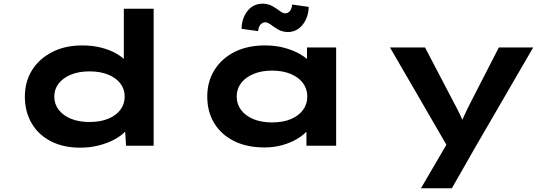

<svg xmlns="http://www.w3.org/2000/svg" viewBox="-20 -787 3004 1037"><path d="M413.1 10.6Q321.5 10.6 254.2 -24.4Q186.8 -59.4 150.5 -122Q114.3 -184.6 114.3 -265.3Q114.3 -346.4 153.3 -408.5Q192.4 -470.6 262.4 -506.2Q332.4 -541.7 423.6 -541.7Q478.8 -541.7 525.3 -530Q571.9 -518.2 606.9 -498.5Q641.9 -478.8 662.9 -454.9Q684 -431.1 687.5 -406.5L648.8 -397.6V-740H809.8V0H660.9L651.7 -141L683.8 -127.8Q680.9 -103.7 658.6 -79Q636.3 -54.4 599.1 -34.2Q561.9 -14 514.3 -1.7Q466.6 10.6 413.1 10.6ZM463 -128.1Q521.3 -128.1 564.1 -145.5Q606.9 -163 630.2 -194Q653.4 -225.1 653.4 -265.3Q653.4 -305.5 630.2 -336.1Q606.9 -366.6 564.1 -384.1Q521.3 -401.5 463 -401.5Q406.4 -401.5 363.6 -384.1Q320.7 -366.6 297 -336.1Q273.2 -305.5 273.2 -265.3Q273.2 -225.1 297 -194Q320.7 -163 363.6 -145.5Q406.4 -128.1 463 -128.1Z M1408.5 9.4Q1313 9.4 1243.3 -25.6Q1173.7 -60.6 1136.5 -122.6Q1099.4 -184.6 1099.4 -265.3Q1099.4 -346.4 1138.2 -408.8Q1177 -471.2 1247 -506.5Q1316.9 -541.7 1410.5 -541.7Q1466.2 -541.7 1513.4 -529.4Q1560.5 -517 1596 -497Q1631.6 -477.1 1653 -454.4Q1674.3 -431.6 1678.4 -411.1L1638 -405.1V-530.7H1795.6V0H1635.1V-148.4L1667.2 -134.1Q1664.9 -110 1643.5 -84.8Q1622.1 -59.6 1587.1 -38.2Q1552.2 -16.9 1506.3 -3.7Q1460.4 9.4 1408.5 9.4ZM1449.3 -125.8Q1507.6 -125.8 1550.4 -143.5Q1593.2 -161.3 1616.5 -192.9Q1639.7 -224.5 1639.7 -265.3Q1639.7 -306.7 1616.5 -338.1Q1593.2 -369.5 1550.4 -387.5Q1507.6 -405.6 1449.3 -405.6Q1392.1 -405.6 1349 -387.5Q1305.9 -369.5 1282.1 -338.1Q1258.4 -306.7 1258.4 -265.3Q1258.4 -224.5 1282.1 -192.9Q1305.9 -161.3 1349 -143.5Q1392.1 -125.8 1449.3 -125.8ZM1534.4 -613.9Q1517.3 -613.9 1499.8 -619.8Q1482.3 -625.8 1459.2 -641.9Q1441.4 -656 1430.7 -661.3Q1420.1 -666.7 1412.6 -666.7Q1398.5 -666.7 1387.6 -655.1Q1376.8 -643.4 1373.9 -619L1284.7 -631.3Q1285.5 -687.8 1316.5 -727.5Q1347.4 -767.2 1399.9 -767.2Q1417 -767.2 1433.9 -761.5Q1450.9 -755.8 1473.3 -740.4Q1487 -730.1 1498.6 -722.6Q1510.2 -715 1521.1 -715Q1535.1 -715 1545.4 -727.1Q1555.8 -739.2 1558.1 -762.6L1647.3 -749.8Q1646.9 -714.3 1632.6 -682.9Q1618.3 -651.4 1593.2 -632.6Q1568 -613.9 1534.4 -613.9Z M2253.6 230 2419.1 -53.6 2408.2 24.4 2086.3 -530.7H2275.6L2427.1 -240.9Q2447.5 -203.3 2465.9 -165.3Q2484.3 -127.3 2497.4 -88.9H2455.2Q2468.6 -121.7 2487.2 -162.3Q2505.8 -203 2525.5 -240.9L2674.3 -530.7H2859.8L2548.3 6L2420.4 230Z"/></svg>

Font: Lexend Zetta
Style: Regular
Weight: 400
Designer: Bonnie Shaver-Troup, Thomas Jockin
Foundry: Lexend
Version: Version 1.007